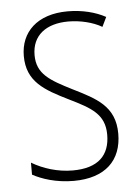

<svg xmlns="http://www.w3.org/2000/svg" viewBox="-45 -576 455 622"><g transform="rotate(-5 182.5 -264.5)"><path d="M327 -130C327 -220 266 -249 192 -286C121 -322 79 -345 79 -407C79 -471 125 -506 197 -506C236 -506 277 -496 306 -479L321 -510C288 -528 245 -539 198 -539C98 -539 44 -484 44 -407C44 -323 101 -292 178 -254C247 -220 291 -197 291 -130C291 -63 253 -24 170 -24C121 -24 74 -39 37 -61V-22C66 -6 113 10 170 10C274 10 327 -44 327 -130Z"/></g></svg>

Font: Noto Sans Bengali Condensed ExtraLight
Style: Regular
Weight: 200
Width: 3
Designer: Joana Ranito - Universal Thirst; Jelle Bosma - Monotype Design Team
Foundry: Universal Thirst ehf.
Version: Version 3.000